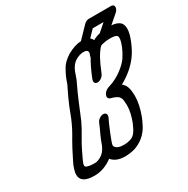

<svg xmlns="http://www.w3.org/2000/svg" viewBox="-197 -1073 1217 1245"><g transform="rotate(-30 411.0 -450.0)"><path d="M204 -70Q219 -70 244 -83Q277 -100 296 -144L311 -184Q324 -215 341 -250L355 -283Q361 -298 376 -308Q391 -318 405 -318Q419 -318 425 -308Q428 -303 428 -297Q428 -291 425 -283Q419 -269 408 -247Q396 -220 384 -190Q357 -125 357 -110Q357 -107 358 -106Q371 -78 425 -78Q447 -78 471 -85Q495 -92 510.5 -112.5Q526 -133 542 -171Q568 -238 568 -291Q568 -300 567 -308V-309Q567 -342 553 -357.5Q539 -373 496 -384Q481 -390 481 -404Q481 -410 484 -418Q493 -439 518 -450L535 -456Q549 -460 561 -465Q562 -465 562 -466Q600 -482 635 -509Q670 -536 691 -564Q713 -597 727 -630Q744 -672 744 -693Q744 -705 739 -711H738Q726 -721 690 -721Q653 -721 620 -711L618 -710Q603 -699 574 -652Q555 -618 528 -552Q521 -535 506.5 -524.5Q492 -514 477 -514Q463 -514 457 -525Q455 -529 455 -535Q455 -542 459 -552L465 -567Q489 -626 519 -678Q519 -684 522 -691Q527 -702 527 -710Q527 -731 495 -731Q467 -731 434 -712Q404 -693 386 -650Q381 -637 377 -624Q373 -611 368 -599L357 -575Q332 -524 310 -471L261 -353Q239 -306 213 -263.5Q187 -221 168 -181L140 -122Q132 -105 131 -93V-92Q131 -80 147 -76H148Q164 -70 187 -70ZM739 -790Q779 -788 802 -768Q818 -751 818 -721Q818 -686 797 -635Q774 -579 749 -545Q697 -473 606 -423Q640 -399 642 -337Q643 -328 643 -319Q643 -254 612 -173Q603 -151 587 -120Q547 -47 466 -19H465Q430 -9 393 -9Q326 -9 294 -48Q229 0 158 0Q57 0 57 -65Q57 -72 58 -79Q63 -104 73 -129Q80 -145 88 -160Q125 -235 148 -274Q185 -334 211 -396L243 -478Q265 -530 291 -582L300 -600Q304 -610 307.5 -621Q311 -632 316 -644Q326 -668 345.5 -702Q365 -736 414 -767Q472 -799 517 -800Q549 -833 597 -883Q615 -900 633 -900H800Q819 -900 822 -882Q822 -874 819 -867Q815 -856 805 -847ZM578 -785Q589 -776 595 -763Q617 -776 648 -783L706 -834H625Z"/></g></svg>

Font: Bubblez Graffiti
Style: Italic
Weight: 400
Italic angle: -22.5°
Designer: GGBotNet
Foundry: GGBotNet
Version: 1.00